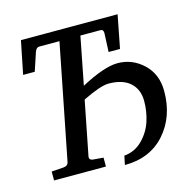

<svg xmlns="http://www.w3.org/2000/svg" viewBox="-101 -775 905 894"><g transform="rotate(-15 351.0 -327.5)"><path d="M659 -269Q659 -146 587 -65Q515 16 393 16L402 -27Q453 -31 489.5 -67.5Q526 -104 541.5 -151Q557 -198 557 -249Q557 -305 521 -337.5Q485 -370 417 -370Q379 -370 291 -327L240 -68Q236 -49 257 -47L306 -43V0H56V-43L114 -47Q136 -49 139 -68L248 -620H151Q137 -620 130 -602L100 -512H44L76 -671H542L511 -512H456L460 -602Q460 -620 446 -620H349L304 -390Q418 -451 482 -451Q553 -451 606 -401Q659 -351 659 -269Z"/></g></svg>

Font: Veleka
Style: Italic
Weight: 400
Italic angle: -12°
Designer: Stefan Peev, Context Ltd, 2016; SIL International, 1997-2014.
Foundry: Stefan Peev, Context Ltd, 2016
Version: Version 1.000